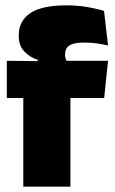

<svg xmlns="http://www.w3.org/2000/svg" viewBox="-20 -697 428 717"><path d="M228 -677Q269.5 -677 306 -670.8Q342.5 -664.5 368.5 -656L383.5 -527Q364.5 -531.5 343 -534.8Q321.5 -538 296.5 -538Q266.5 -538 250.5 -532.5Q234.5 -527 228.8 -517Q223 -507 223 -493.5V-492.5Q223 -482.5 226.2 -475Q229.5 -467.5 234.5 -460.5L121 -456.5V-473.5Q91.5 -483 70.8 -504.8Q50 -526.5 50 -562.5V-565Q50 -619 93.2 -648Q136.5 -677 228 -677ZM67 0V-420.5H243V0ZM5.5 -331V-470L145 -468.5L211 -470H383.5L369 -331Z"/></svg>

Font: Anek Latin Medium ExtraBold
Style: Regular
Weight: 800
Version: Version 1.003